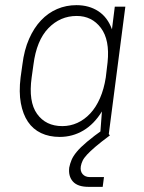

<svg xmlns="http://www.w3.org/2000/svg" viewBox="-20 -526 560 746"><path d="M212 6Q171 6 139.5 -9Q108 -24 88.5 -53Q69 -82 61 -125Q53 -168 60 -225L67 -275Q74 -332 93 -375Q112 -418 139.5 -447Q167 -476 202 -491Q237 -506 277 -506Q326 -506 362 -482.5Q398 -459 415 -412L426 -500H467L402 0H369L376 -93Q346 -44 304 -19Q262 6 212 6ZM222 -36Q253 -36 280.5 -48.5Q308 -61 330.5 -85Q353 -109 368.5 -144.5Q384 -180 391 -225L398 -284Q407 -371 372 -417.5Q337 -464 278 -464Q214 -464 168 -416.5Q122 -369 110 -275L103 -225Q90 -131 124 -83.5Q158 -36 222 -36ZM324 200Q282 200 263.5 179.5Q245 159 249 125Q252 110 258 95.5Q264 81 278 64Q292 47 318 25Q344 3 385 -26L407 0Q372 26 351 44Q330 62 318 75Q306 88 301 98.5Q296 109 294 120Q291 139 301 150.5Q311 162 329 162H384L379 200Z"/></svg>

Font: Retni Sans Light
Style: Italic
Weight: 300
Italic angle: -8°
Designer: Vitaly Kuzmin
Foundry: ParaType Ltd.
Version: Version 1.00;June 10, 2019;FontCreator 11.5.0.2425 64-bit; t